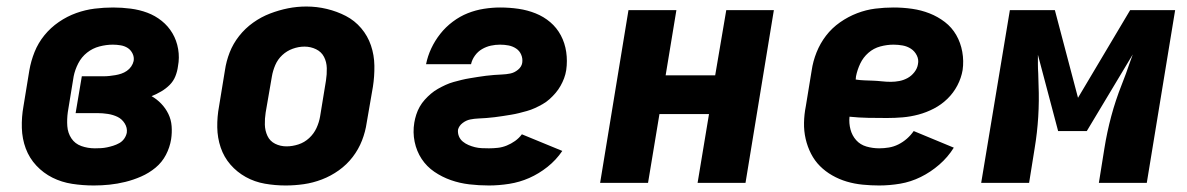

<svg xmlns="http://www.w3.org/2000/svg" viewBox="-20 -561 3640 589"><path d="M268 8Q234 8 201.5 3Q169 -2 141 -16Q113 -30 91.5 -53Q70 -76 59 -105.5Q48 -135 47 -168.5Q46 -202 52 -235L70 -345Q75 -374 86 -401.5Q97 -429 116 -452.5Q135 -476 160.5 -493.5Q186 -511 214 -521Q242 -531 270.5 -534.5Q299 -538 327 -538Q354 -538 381 -534.5Q408 -531 432 -522Q456 -513 476 -497Q496 -481 509 -459Q522 -437 526.5 -410.5Q531 -384 526 -358Q524 -342 518 -327Q512 -312 500.5 -300.5Q489 -289 474.5 -280.5Q460 -272 445 -266Q461 -257 474.5 -243Q488 -229 496.5 -211.5Q505 -194 506.5 -174Q508 -154 505 -134Q501 -109 489 -86Q477 -63 457 -46.5Q437 -30 413 -19.5Q389 -9 364.5 -3Q340 3 316 5.5Q292 8 268 8ZM271 -106Q280 -106 289.5 -106.5Q299 -107 308.5 -109Q318 -111 327.5 -114Q337 -117 346 -122Q355 -127 361 -135.5Q367 -144 369 -154Q371 -169 362.5 -182.5Q354 -196 340.5 -202.5Q327 -209 311 -211.5Q295 -214 279 -214H212L231 -327H298Q307 -327 316 -328Q325 -329 334 -330.5Q343 -332 352 -335Q361 -338 369 -343.5Q377 -349 382.5 -357Q388 -365 390 -374Q392 -386 386.5 -397Q381 -408 371.5 -414Q362 -420 350 -422Q338 -424 326 -424Q306 -424 285 -418.5Q264 -413 247 -399.5Q230 -386 220 -366.5Q210 -347 206 -327L188 -217Q185 -195 186.5 -174Q188 -153 199 -136.5Q210 -120 229.5 -113Q249 -106 271 -106Z M856 8Q824 8 792.5 2.5Q761 -3 734 -18Q707 -33 687 -56Q667 -79 657 -108.5Q647 -138 646.5 -170.5Q646 -203 652 -235L670 -345Q674 -373 684.5 -400Q695 -427 713.5 -450.5Q732 -474 756.5 -491.5Q781 -509 808.5 -519.5Q836 -530 863.5 -535.5Q891 -541 920 -541Q952 -541 983 -533.5Q1014 -526 1041 -512Q1068 -498 1088 -474.5Q1108 -451 1118 -421.5Q1128 -392 1128.5 -359.5Q1129 -327 1124 -295L1105 -185Q1101 -157 1090.5 -130Q1080 -103 1062 -79.5Q1044 -56 1019.5 -38.5Q995 -21 967.5 -10.5Q940 0 912 4Q884 8 856 8ZM859 -112Q877 -112 895.5 -118Q914 -124 928.5 -137.5Q943 -151 951 -168.5Q959 -186 962 -204L980 -314Q983 -333 982.5 -352Q982 -371 974 -386.5Q966 -402 949.5 -410Q933 -418 914 -418Q896 -418 878 -411.5Q860 -405 846 -392Q832 -379 824.5 -361.5Q817 -344 814 -326L795 -216Q792 -197 792.5 -178.5Q793 -160 800.5 -144Q808 -128 824 -120Q840 -112 859 -112Z M1480 8Q1449 8 1419.5 4.5Q1390 1 1363 -8.5Q1336 -18 1312.5 -34Q1289 -50 1273.5 -73.5Q1258 -97 1252 -126Q1246 -155 1251 -185Q1253 -197 1257 -209.5Q1261 -222 1267.5 -233.5Q1274 -245 1283 -255Q1292 -265 1302 -273.5Q1312 -282 1323.5 -288.5Q1335 -295 1347 -300.5Q1359 -306 1371.5 -309.5Q1384 -313 1396.5 -316Q1409 -319 1421.5 -321Q1434 -323 1446 -325Q1458 -327 1470.5 -328.5Q1483 -330 1495.5 -331Q1508 -332 1520.5 -332.5Q1533 -333 1545.5 -335.5Q1558 -338 1569 -347Q1580 -356 1582 -368Q1584 -381 1579 -393Q1574 -405 1563.5 -412Q1553 -419 1540.5 -421.5Q1528 -424 1514 -424Q1500 -424 1486 -421Q1472 -418 1459 -410.5Q1446 -403 1437 -390.5Q1428 -378 1425 -364H1287Q1292 -389 1303 -412.5Q1314 -436 1330.5 -457Q1347 -478 1369 -494.5Q1391 -511 1415 -520.5Q1439 -530 1464.5 -534Q1490 -538 1514 -538Q1543 -538 1570.5 -534Q1598 -530 1623 -520Q1648 -510 1668 -493Q1688 -476 1700.5 -452.5Q1713 -429 1717 -401.5Q1721 -374 1717 -346Q1715 -333 1710.5 -321Q1706 -309 1699.5 -297.5Q1693 -286 1684.5 -276Q1676 -266 1666 -257Q1656 -248 1644.5 -241.5Q1633 -235 1621 -229.5Q1609 -224 1596.5 -220.5Q1584 -217 1572 -214Q1560 -211 1547.5 -209Q1535 -207 1522.5 -205Q1510 -203 1497.5 -201.5Q1485 -200 1472.5 -199Q1460 -198 1447.5 -197.5Q1435 -197 1422.5 -194.5Q1410 -192 1399 -183.5Q1388 -175 1385 -163Q1384 -152 1388 -142.5Q1392 -133 1400 -126.5Q1408 -120 1417.5 -116Q1427 -112 1437 -109.5Q1447 -107 1458 -106.5Q1469 -106 1480 -106Q1493 -106 1507 -107.5Q1521 -109 1534.5 -114.5Q1548 -120 1560 -128.5Q1572 -137 1581 -149L1705 -98Q1686 -70 1659.5 -49Q1633 -28 1603.5 -15Q1574 -2 1542 3Q1510 8 1480 8Z M1821 0 1908 -530H2055L2022 -330H2174L2208 -530H2354L2267 0H2120L2155 -211H2003L1968 0Z M2677 8Q2652 8 2626.5 5.5Q2601 3 2577.5 -4Q2554 -11 2533 -23Q2512 -35 2495.5 -51.5Q2479 -68 2468 -89.5Q2457 -111 2451.5 -135Q2446 -159 2446.5 -184.5Q2447 -210 2452 -235L2470 -345Q2474 -373 2485 -400.5Q2496 -428 2514 -451.5Q2532 -475 2557 -492.5Q2582 -510 2609.5 -520.5Q2637 -531 2665 -534.5Q2693 -538 2721 -538Q2750 -538 2778 -534Q2806 -530 2831.5 -520Q2857 -510 2878.5 -493.5Q2900 -477 2913.5 -453.5Q2927 -430 2932 -402Q2937 -374 2933 -346Q2929 -322 2917 -299Q2905 -276 2886.5 -258Q2868 -240 2845 -228Q2822 -216 2797.5 -209.5Q2773 -203 2749 -201Q2725 -199 2701 -199Q2672 -199 2643.5 -199.5Q2615 -200 2586 -203Q2584 -183 2589 -164Q2594 -145 2606.5 -131Q2619 -117 2638 -111.5Q2657 -106 2677 -106Q2692 -106 2707 -108.5Q2722 -111 2736 -118Q2750 -125 2762 -135.5Q2774 -146 2783 -159L2906 -108Q2888 -79 2861.5 -56Q2835 -33 2804.5 -18Q2774 -3 2741.5 2.5Q2709 8 2677 8ZM2713 -310Q2726 -310 2739 -312.5Q2752 -315 2764 -321.5Q2776 -328 2785 -339.5Q2794 -351 2796 -364Q2799 -378 2792.5 -391Q2786 -404 2774.5 -411.5Q2763 -419 2749 -421.5Q2735 -424 2721 -424Q2701 -424 2680.5 -418.5Q2660 -413 2644 -399Q2628 -385 2619 -366Q2610 -347 2606 -327L2605 -317Q2618 -315 2631.5 -314.5Q2645 -314 2658.5 -313.5Q2672 -313 2685.5 -311.5Q2699 -310 2713 -310Z M2990 0 3078 -530H3216L3287 -261L3447 -530H3585L3498 0H3351L3368 -106Q3376 -156 3389 -204.5Q3402 -253 3421 -301L3434 -335Q3439 -350 3444.5 -365Q3450 -380 3455 -394L3314 -159H3226L3164 -393Q3164 -379 3164 -364.5Q3164 -350 3165 -336L3166 -300Q3168 -252 3165 -203Q3162 -154 3154 -106L3137 0Z"/></svg>

Font: Iosevka Curly Heavy Extended
Style: Italic
Weight: 900
Width: 7
Italic angle: -9°
Monospace: yes
Designer: Belleve Invis
Foundry: Belleve Invis
Version: Version 11.1.0; ttfautohint (v1.8.3)